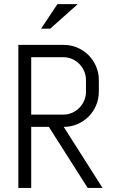

<svg xmlns="http://www.w3.org/2000/svg" viewBox="-20 -920 562 940"><path d="M409.2 0 219.2 -298.8H132.8V0H69.8V-700.2H292Q327.6 -700.2 358.9 -686.8Q390.1 -673.3 413.6 -649.9Q437 -626.5 450.4 -595Q463.9 -563.5 463.9 -527.8V-471.2Q463.9 -435.5 450.4 -404.1Q437 -372.6 413.6 -349.1Q390.1 -325.7 358.9 -312.3Q327.6 -298.8 292 -298.8L481.9 0ZM400.9 -527.8Q400.9 -551.3 392.1 -571.5Q383.3 -591.8 368.2 -607.2Q353 -622.6 332.8 -631.3Q312.5 -640.1 289.1 -640.1H132.8V-358.9H289.1Q312.5 -358.9 332.8 -367.7Q353 -376.5 368.2 -391.8Q383.3 -407.2 392.1 -427.5Q400.9 -447.8 400.9 -471.2ZM226.1 -779.8H181.2L261.2 -899.9H360.8Z"/></svg>

Font: Abel
Style: Regular
Weight: 400
Designer: Matthew Desmond
Foundry: Matthew Desmond
Version: Version 1.003